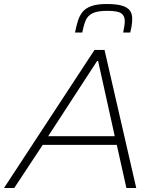

<svg xmlns="http://www.w3.org/2000/svg" viewBox="-34 -937 796 957"><path d="M-14 0 437 -688H487L645 0H596L548 -215H179L37 0ZM206 -258H538L455 -633H450ZM340 -775Q346 -806 354 -832Q362 -858 377 -877Q392 -896 421 -906.5Q450 -917 498 -917Q549 -917 576.5 -908Q604 -899 614.5 -883Q625 -867 625 -844Q625 -828 622.5 -811Q620 -794 615 -775H580Q583 -792 585.5 -806Q588 -820 588 -832Q588 -858 570.5 -870.5Q553 -883 501 -883Q452 -883 427.5 -871Q403 -859 393 -835Q383 -811 376 -775Z"/></svg>

Font: Saira SemiExpanded ExtraLight
Style: Italic
Weight: 250
Width: 6
Italic angle: -12°
Designer: Hector Gatti with collaboration of the Omnibus-Type team
Foundry: Omnibus-Type
Version: Version 1.101